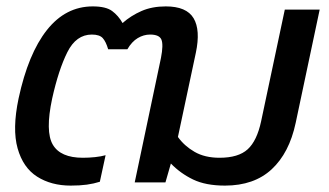

<svg xmlns="http://www.w3.org/2000/svg" viewBox="-20 -570 1029 600"><path d="M201 10Q140 10 96 -18Q52 -46 35 -106.5Q18 -167 38 -262Q68 -402 126.5 -476Q185 -550 270 -550Q311 -550 330.5 -535.5Q350 -521 363 -498Q389 -521 422 -535.5Q455 -550 498 -550Q563 -550 585 -513Q607 -476 592 -405L536 -142Q556 -114 588 -95.5Q620 -77 666 -77Q725 -77 754 -103.5Q783 -130 796 -191L870 -540H979L904 -186Q884 -92 829 -41Q774 10 683 10Q623 10 583.5 -9Q544 -28 514 -59L497 0H401L483 -389Q491 -430 484.5 -446Q478 -462 449 -462Q429 -462 410.5 -451Q392 -440 378 -416H318Q311 -440 301 -451Q291 -462 267 -462Q218 -462 190.5 -407Q163 -352 143 -262Q121 -159 145 -118Q169 -77 239 -77Q258 -77 277 -79Q296 -81 310 -85L292 -2Q273 4 251.5 7Q230 10 201 10Z"/></svg>

Font: Kanit
Style: Italic
Weight: 400
Italic angle: -12°
Designer: Katatrad Team
Foundry: CadsonDemak
Version: Version 2.000; ttfautohint (v1.8.3)